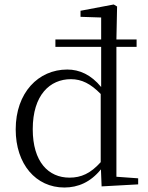

<svg xmlns="http://www.w3.org/2000/svg" viewBox="-20 -822 662 856"><path d="M596 0V-27L499 -34V-613H589V-646H499L502 -793L487 -802L339 -774V-747L431 -744V-646H227V-613H431V-434C386 -489 334 -512 280 -512C151 -512 50 -409 50 -245C50 -90 140 14 267 14C328 14 384 -10 430 -67L433 9ZM126 -246C126 -399 203 -469 296 -469C344 -469 384 -449 429 -403V-99C384 -49 342 -30 290 -30C196 -30 126 -100 126 -246Z"/></svg>

Font: Noto Serif CJK KR Light
Style: Regular
Weight: 300
Designer: Ryoko NISHIZUKA 西塚涼子 (kana & ideographs); Frank Grießhammer (Latin, Greek & Cyrillic); Wenlong ZHANG 张文龙 (bopomofo); San
Foundry: Adobe
Version: Version 2.001;hotconv 1.1.0;makeotfexe 2.6.0